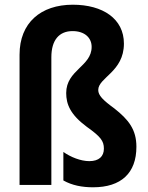

<svg xmlns="http://www.w3.org/2000/svg" viewBox="-20 -785 629 815"><path d="M506 -600C506 -705 417 -765 289 -765C153 -765 63 -688 63 -553V0H198V-542C198 -616 232 -653 288 -653C339 -653 369 -625 369 -586C369 -503 261 -488 261 -390C261 -343 278 -299 348 -247C407 -205 421 -187 421 -154C421 -121 400 -101 359 -101C323 -101 280 -118 249 -140V-19C286 2 329 10 375 10C494 10 559 -50 559 -162C559 -235 526 -277 465 -325C417 -360 397 -380 397 -403C397 -456 506 -480 506 -600Z"/></svg>

Font: Noto Sans Devanagari UI Condensed
Style: Bold
Weight: 700
Width: 3
Designer: Jelle Bosma - Monotype Design Team
Foundry: Monotype Imaging Inc.
Version: Version 2.004